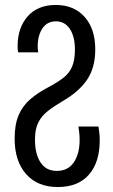

<svg xmlns="http://www.w3.org/2000/svg" viewBox="-20 -744 457 774"><path d="M213 10Q131 10 85 -42.5Q39 -95 39 -185Q39 -242 55 -279.5Q71 -317 101.5 -343.5Q132 -370 176 -393Q214 -413 237.5 -432Q261 -451 271.5 -477.5Q282 -504 282 -544Q282 -597 261.5 -627.5Q241 -658 206 -658Q170 -658 151 -629.5Q132 -601 132 -557Q132 -550 132.5 -544Q133 -538 134 -533H53Q52 -538 51.5 -545Q51 -552 51 -558Q51 -632 91.5 -678Q132 -724 205 -724Q278 -724 321 -676Q364 -628 364 -545Q364 -471 331 -422.5Q298 -374 232 -336Q198 -316 173 -296.5Q148 -277 134.5 -250.5Q121 -224 121 -181Q121 -123 143.5 -89Q166 -55 209 -55Q254 -55 277.5 -89.5Q301 -124 301 -180Q301 -195 299.5 -208.5Q298 -222 296 -234H377Q379 -221 380.5 -207.5Q382 -194 382 -178Q382 -90 338.5 -40Q295 10 213 10Z"/></svg>

Font: Noto Sans Georgian ExtraCondensed
Style: Regular
Weight: 400
Width: 2
Designer: Monotype Design Team, Akaki Razmadze
Foundry: Google LLC
Version: Version 2.005; ttfautohint (v1.8.4.7-5d5b)